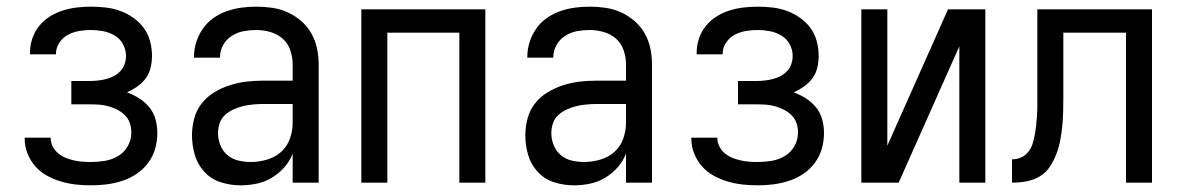

<svg xmlns="http://www.w3.org/2000/svg" viewBox="-20 -548 3540 576"><path d="M253 8Q230 8 207.5 5.5Q185 3 163 -3.5Q141 -10 121 -21Q101 -32 86 -49Q71 -66 62.5 -87.5Q54 -109 54 -132V-135H132V-134Q132 -121 138 -109Q144 -97 154 -88.5Q164 -80 176 -75Q188 -70 201 -67Q214 -64 227 -63Q240 -62 253 -62Q274 -62 295 -65.5Q316 -69 334.5 -80Q353 -91 363.5 -110Q374 -129 374 -150Q374 -165 369.5 -178.5Q365 -192 355 -202Q345 -212 332.5 -218.5Q320 -225 306 -229Q292 -233 278 -234Q264 -235 250 -235H194V-305H250Q262 -305 274.5 -306.5Q287 -308 299 -311Q311 -314 322 -320Q333 -326 341.5 -335Q350 -344 354 -356Q358 -368 358 -380Q358 -399 349 -415.5Q340 -432 324 -441.5Q308 -451 289.5 -454.5Q271 -458 253 -458Q235 -458 217.5 -455Q200 -452 184.5 -444Q169 -436 158.5 -420.5Q148 -405 148 -388V-385H70V-390Q70 -412 77 -432.5Q84 -453 97.5 -470Q111 -487 129.5 -498.5Q148 -510 168.5 -516.5Q189 -523 210.5 -525.5Q232 -528 253 -528Q275 -528 297 -525.5Q319 -523 340 -515.5Q361 -508 379.5 -495Q398 -482 411 -464.5Q424 -447 430 -425Q436 -403 436 -381Q436 -363 432 -345.5Q428 -328 417.5 -313.5Q407 -299 392 -288.5Q377 -278 361 -271Q380 -264 397.5 -253Q415 -242 428 -226Q441 -210 446.5 -190Q452 -170 452 -149Q452 -125 445.5 -102Q439 -79 424.5 -59.5Q410 -40 390 -26.5Q370 -13 347 -5.5Q324 2 300.5 5Q277 8 253 8Z M702 8Q672 8 643 -1Q614 -10 593.5 -32Q573 -54 564.5 -83Q556 -112 556 -142Q556 -167 562.5 -192Q569 -217 584.5 -237Q600 -257 622 -270.5Q644 -284 668.5 -292Q693 -300 718 -303Q743 -306 769 -306H858V-355Q858 -376 851 -397Q844 -418 828 -432Q812 -446 791 -452Q770 -458 749 -458Q730 -458 711 -454.5Q692 -451 675.5 -440.5Q659 -430 649.5 -413Q640 -396 640 -377V-375H562V-378Q562 -401 569 -422.5Q576 -444 589 -462.5Q602 -481 620.5 -494Q639 -507 660.5 -514.5Q682 -522 704 -525Q726 -528 749 -528Q773 -528 797 -524.5Q821 -521 843 -511Q865 -501 883.5 -485Q902 -469 914 -448Q926 -427 931 -403Q936 -379 936 -355V0H858V-87Q849 -64 832.5 -45.5Q816 -27 795 -14.5Q774 -2 750 3Q726 8 702 8ZM732 -62Q756 -62 780.5 -69Q805 -76 823 -92Q841 -108 849.5 -131.5Q858 -155 858 -180V-236H769Q754 -236 738.5 -234.5Q723 -233 708.5 -229.5Q694 -226 680 -219.5Q666 -213 655 -203Q644 -193 639 -178.5Q634 -164 634 -149Q634 -130 641 -112.5Q648 -95 662 -83Q676 -71 694.5 -66.5Q713 -62 732 -62Z M1064 0V-520H1436V0H1358V-450H1142V0Z M1702 8Q1672 8 1643 -1Q1614 -10 1593.5 -32Q1573 -54 1564.5 -83Q1556 -112 1556 -142Q1556 -167 1562.5 -192Q1569 -217 1584.5 -237Q1600 -257 1622 -270.5Q1644 -284 1668.5 -292Q1693 -300 1718 -303Q1743 -306 1769 -306H1858V-355Q1858 -376 1851 -397Q1844 -418 1828 -432Q1812 -446 1791 -452Q1770 -458 1749 -458Q1730 -458 1711 -454.5Q1692 -451 1675.5 -440.5Q1659 -430 1649.5 -413Q1640 -396 1640 -377V-375H1562V-378Q1562 -401 1569 -422.5Q1576 -444 1589 -462.5Q1602 -481 1620.5 -494Q1639 -507 1660.5 -514.5Q1682 -522 1704 -525Q1726 -528 1749 -528Q1773 -528 1797 -524.5Q1821 -521 1843 -511Q1865 -501 1883.5 -485Q1902 -469 1914 -448Q1926 -427 1931 -403Q1936 -379 1936 -355V0H1858V-87Q1849 -64 1832.5 -45.5Q1816 -27 1795 -14.5Q1774 -2 1750 3Q1726 8 1702 8ZM1732 -62Q1756 -62 1780.5 -69Q1805 -76 1823 -92Q1841 -108 1849.5 -131.5Q1858 -155 1858 -180V-236H1769Q1754 -236 1738.5 -234.5Q1723 -233 1708.5 -229.5Q1694 -226 1680 -219.5Q1666 -213 1655 -203Q1644 -193 1639 -178.5Q1634 -164 1634 -149Q1634 -130 1641 -112.5Q1648 -95 1662 -83Q1676 -71 1694.5 -66.5Q1713 -62 1732 -62Z M2253 8Q2230 8 2207.5 5.5Q2185 3 2163 -3.5Q2141 -10 2121 -21Q2101 -32 2086 -49Q2071 -66 2062.5 -87.5Q2054 -109 2054 -132V-135H2132V-134Q2132 -121 2138 -109Q2144 -97 2154 -88.5Q2164 -80 2176 -75Q2188 -70 2201 -67Q2214 -64 2227 -63Q2240 -62 2253 -62Q2274 -62 2295 -65.5Q2316 -69 2334.5 -80Q2353 -91 2363.5 -110Q2374 -129 2374 -150Q2374 -165 2369.5 -178.5Q2365 -192 2355 -202Q2345 -212 2332.5 -218.5Q2320 -225 2306 -229Q2292 -233 2278 -234Q2264 -235 2250 -235H2194V-305H2250Q2262 -305 2274.5 -306.5Q2287 -308 2299 -311Q2311 -314 2322 -320Q2333 -326 2341.5 -335Q2350 -344 2354 -356Q2358 -368 2358 -380Q2358 -399 2349 -415.5Q2340 -432 2324 -441.5Q2308 -451 2289.5 -454.5Q2271 -458 2253 -458Q2235 -458 2217.5 -455Q2200 -452 2184.5 -444Q2169 -436 2158.5 -420.5Q2148 -405 2148 -388V-385H2070V-390Q2070 -412 2077 -432.5Q2084 -453 2097.5 -470Q2111 -487 2129.5 -498.5Q2148 -510 2168.5 -516.5Q2189 -523 2210.5 -525.5Q2232 -528 2253 -528Q2275 -528 2297 -525.5Q2319 -523 2340 -515.5Q2361 -508 2379.5 -495Q2398 -482 2411 -464.5Q2424 -447 2430 -425Q2436 -403 2436 -381Q2436 -363 2432 -345.5Q2428 -328 2417.5 -313.5Q2407 -299 2392 -288.5Q2377 -278 2361 -271Q2380 -264 2397.5 -253Q2415 -242 2428 -226Q2441 -210 2446.5 -190Q2452 -170 2452 -149Q2452 -125 2445.5 -102Q2439 -79 2424.5 -59.5Q2410 -40 2390 -26.5Q2370 -13 2347 -5.5Q2324 2 2300.5 5Q2277 8 2253 8Z M2564 0V-520H2642V-111L2824 -520H2936V0H2858V-409L2676 0Z M3358 0V-450H3170V-258Q3170 -236 3169.5 -214.5Q3169 -193 3167 -171.5Q3165 -150 3161 -128.5Q3157 -107 3149.5 -87Q3142 -67 3130 -48.5Q3118 -30 3099.5 -19Q3081 -8 3059.5 -4Q3038 0 3016 0V-70Q3030 -70 3043 -75.5Q3056 -81 3065 -92.5Q3074 -104 3078 -117.5Q3082 -131 3084.5 -145Q3087 -159 3088.5 -173Q3090 -187 3091 -201Q3092 -215 3092 -229Q3092 -243 3092 -257V-520H3436V0Z"/></svg>

Font: Iosevka Term
Style: Regular
Weight: 400
Monospace: yes
Designer: Belleve Invis
Foundry: Belleve Invis
Version: Version 30.0.1